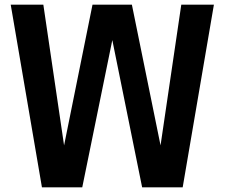

<svg xmlns="http://www.w3.org/2000/svg" viewBox="-20 -800 964 824"><path d="M764 4H590L462 -628L333 4H160L26 -780H166L255 -176L377 -780H546L669 -176L758 -780H898Z"/></svg>

Font: Tanohe Sans SemiBold
Style: Regular
Weight: 600
Designer: Village Type and Design LLC & Cristiano Sobral
Foundry: Cooper Hewitt Smithsonian Design Museum
Version: Version 1.00;September 29, 2021;FontCreator 13.0.0.2655 64-b